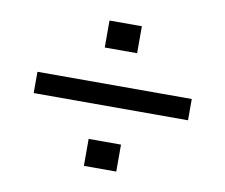

<svg xmlns="http://www.w3.org/2000/svg" viewBox="-61 -608 739 631"><g transform="rotate(10 309.0 -292.5)"><path d="M256 -445V-535H364V-445ZM256 -50V-140H364V-50ZM52 -257V-328H567V-257Z"/></g></svg>

Font: Ruda
Style: Regular
Weight: 400
Designer: Mariela Monsalve, Angelina Sanchez
Foundry: Mariela Monsalve, Angelina Sanchez
Version: Version 1.002